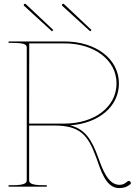

<svg xmlns="http://www.w3.org/2000/svg" viewBox="-20 -977 732 1005"><path d="M259 -820 115 -955.5C112 -958.5 108 -957 106.5 -955.5C105 -954 102.5 -950 105.5 -947L252 -813ZM459 -820 315 -955.5C312 -958.5 308 -957 306.5 -955.5C305 -954 302.5 -950 305.5 -947L452 -813ZM25 -760V-752.5H45C111 -752.5 120 -743 120 -727.5V-35C120 -20.5 113.5 -7.5 45 -7.5H25V0H225V-7.5H207.5C139 -7.5 132.5 -20.5 132.5 -35V-320H262.5C400 -320 441 -270.5 484.5 -150C506 -91 532.5 7.5 603 7.5C628 7.5 643.5 2 660.5 -11C663.5 -13 665 -16 665 -19C665 -21 664 -23.5 662.5 -25.5C660.5 -28.5 657.5 -30 654.5 -30C652.5 -30 649.5 -29 647.5 -27.5C633 -16 624.5 -9.5 605.5 -9.5C545.5 -9.5 516.5 -90.5 494 -153C460 -246.5 425.5 -301 347 -321C497 -331 602.5 -420 602.5 -540C602.5 -667.5 483 -760 317.5 -760ZM133 -750H316C475.5 -750 590 -662 590 -540C590 -418 475.5 -330 316 -330H262.5H132.5Z"/></svg>

Font: ZnikomitSC
Style: Regular
Weight: 100
Designer: gluk
Foundry: gluk
Version: Version 0.55